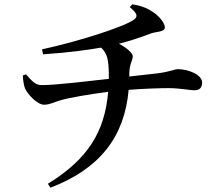

<svg xmlns="http://www.w3.org/2000/svg" viewBox="-20 -811 1040 891"><path d="M86 -461C87 -435 91 -415 96 -401C109 -372 154 -325 184 -325C212 -325 233 -338 262 -346C297 -357 404 -375 482 -385C466 -198 387 -72 202 42L214 60C445 -28 558 -178 577 -394C640 -399 713 -402 762 -402C815 -402 861 -392 882 -392C905 -392 918 -403 918 -428C918 -463 857 -490 805 -490C789 -490 777 -480 714 -471L580 -456V-469C581 -520 596 -527 596 -550C596 -564 568 -590 532 -608C582 -621 626 -635 681 -656C707 -665 745 -662 745 -684C745 -705 718 -735 696 -751C672 -768 645 -783 594 -791L582 -778C619 -748 620 -734 602 -720C555 -686 342 -618 175 -582L180 -559C303 -567 391 -580 449 -590C479 -564 484 -527 485 -470V-445C403 -436 241 -416 173 -416C146 -416 128 -434 101 -466Z"/></svg>

Font: Noto Serif CJK KR SemiBold
Style: Regular
Weight: 600
Designer: Ryoko NISHIZUKA 西塚涼子 (kana & ideographs); Frank Grießhammer (Latin, Greek & Cyrillic); Wenlong ZHANG 张文龙 (bopomofo); San
Foundry: Adobe
Version: Version 2.001;hotconv 1.1.0;makeotfexe 2.6.0